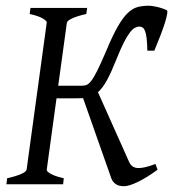

<svg xmlns="http://www.w3.org/2000/svg" viewBox="-20 -643 604 670"><path d="M529.8 -50.8Q511.2 -37.1 493.9 -26.4Q476.6 -15.6 461.4 -8.3Q446.3 -1 433.8 2.9Q421.4 6.8 412.6 6.8Q393.6 6.8 383.3 -1Q373 -8.8 368.7 -20L270 -300.3H264.6Q255.9 -300.3 243.7 -300Q231.4 -299.8 218.8 -299.8H177.2L143.1 -50.8Q142.1 -44.9 157 -36.4Q171.9 -27.8 202.6 -21L200.2 0H2.4L4.9 -21Q35.6 -27.8 53.7 -35.9Q71.8 -43.9 72.8 -50.8L143.1 -564Q144 -569.8 129.2 -578.6Q114.3 -587.4 83.5 -594.2L86.4 -615.2H284.2L281.2 -594.2Q250.5 -587.4 232.4 -579.1Q214.4 -570.8 213.4 -564L183.1 -343.8H262.7Q272.5 -343.8 280.3 -345.9Q288.1 -348.1 297.4 -359.6Q306.6 -371.1 319.1 -395.8Q331.5 -420.4 350.6 -465.3Q372.6 -518.1 390.4 -549.3Q408.2 -580.6 425 -596.9Q441.9 -613.3 459.5 -618.2Q477.1 -623 498.5 -623Q504.9 -623 512.9 -621.8Q521 -620.6 529.5 -618.7Q538.1 -616.7 546.4 -613.8Q554.7 -610.8 561.5 -607.9Q565.4 -606 563.2 -593.5Q561 -581.1 554.9 -561.5Q548.8 -542 539.1 -517.3Q529.3 -492.7 518.6 -466.3H494.1Q493.7 -492.7 491.7 -509Q489.7 -525.4 486.3 -534.4Q482.9 -543.5 477.8 -546.9Q472.7 -550.3 466.3 -550.3Q459 -550.3 450.7 -545.9Q442.4 -541.5 432.9 -529.1Q423.3 -516.6 412.1 -494.6Q400.9 -472.7 386.7 -437Q369.1 -392.6 354 -364.5Q338.9 -336.4 321.8 -321.3L430.7 -77.6Q439.5 -58.1 460.2 -56.6Q481 -55.2 522.5 -70.8Z"/></svg>

Font: Gentium Plus
Style: Italic
Weight: 400
Italic angle: -8°
Designer: J. Victor Gaultney, Annie Olsen, Iska Routamaa
Foundry: SIL International
Version: Version 1.510